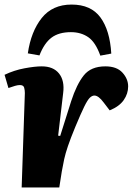

<svg xmlns="http://www.w3.org/2000/svg" viewBox="-23 -822 605 842"><path d="M86 -414Q86 -426 83 -437.5Q80 -449 64 -449Q55 -449 43 -445.5Q31 -442 14 -436L-3 -494Q39 -514 84.5 -522.5Q130 -531 160 -531Q211 -531 236 -499.5Q261 -468 254 -414L232 -227L241 -226L289 -378Q313 -452 344.5 -491.5Q376 -531 439 -531Q489 -531 514 -503.5Q539 -476 539 -443Q539 -411 519.5 -383Q500 -355 458 -338L432 -372Q409 -403 391 -403Q381 -403 371 -393.5Q361 -384 346.5 -354.5Q332 -325 307 -265Q286 -214 275 -181.5Q264 -149 258.5 -124Q253 -99 248 -70L237 0H72ZM291 -802Q376 -802 417.5 -745.5Q459 -689 465 -587L417 -578Q396 -637 364 -659Q332 -681 288 -681Q235 -681 203 -657Q171 -633 150 -579L99 -588Q113 -684 160 -743Q207 -802 291 -802Z"/></svg>

Font: Literata 36pt ExtraBold
Style: Italic
Weight: 800
Italic angle: -2°
Designer: Latin by Veronika Burian and Jose Scaglione. Greek by Irene Vlachou. Cyrillic by Vera Evstafieva
Foundry: TypeTogether
Version: Version 3.002